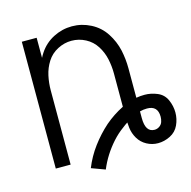

<svg xmlns="http://www.w3.org/2000/svg" viewBox="-91 -629 772 775"><g transform="rotate(-15 294.5 -241.0)"><path d="M258 56 201 35Q219 -10 248 -49Q277 -88 313 -120Q348 -150 390 -171V-310Q390 -341 383.5 -371Q377 -401 360.5 -427Q344 -453 316.5 -467.5Q289 -482 258 -482Q228 -482 200 -467.5Q172 -453 155.5 -427Q139 -401 132.5 -371Q126 -341 126 -310V0H64V-530H126V-446Q131 -456 137 -465Q160 -500 197 -519Q234 -538 275 -538Q316 -538 353 -519Q390 -500 412.5 -465.5Q435 -431 444 -391Q452 -353 452 -315V-192Q469 -195 487 -195Q514 -195 540 -184Q566 -173 577.5 -147Q589 -121 589 -94Q589 -67 577.5 -42Q566 -17 541 -4.5Q516 8 490 8Q465 8 443 -4Q421 -16 408.5 -37Q396 -58 393 -82Q392 -94 391 -105Q380 -98 370 -90Q345 -72 324 -48.5Q303 -25 286.5 1Q270 27 258 56ZM490 -48Q501 -48 510.5 -54.5Q520 -61 523.5 -71.5Q527 -82 527 -93Q527 -139 482 -139Q467 -139 452 -135V-131Q452 -125 452 -119Q452 -113 452 -107Q452 -48 490 -48Z"/></g></svg>

Font: Jozsika Light
Style: Regular
Weight: 300
Monospace: yes
Designer: Belleve Invis
Foundry: Belleve Invis
Version: 2.1.0